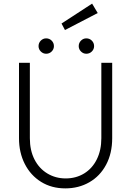

<svg xmlns="http://www.w3.org/2000/svg" viewBox="-20 -1031 725 1061"><path d="M85 -267V-684H145V-267Q145 -200 170.5 -150Q196 -100 241.5 -72.5Q287 -45 343 -45Q400 -45 445 -72.5Q490 -100 515 -150.5Q540 -201 540 -267V-684H600V-267Q600 -184 566.5 -121Q533 -58 474 -24Q415 10 341 10Q265 10 207 -26Q149 -62 117 -125Q85 -188 85 -267ZM193 -776Q193 -794 205.5 -806.5Q218 -819 235 -819Q253 -819 265.5 -806.5Q278 -794 278 -776Q278 -759 265.5 -746.5Q253 -734 235 -734Q218 -734 205.5 -746.5Q193 -759 193 -776ZM415 -776Q415 -794 427.5 -806.5Q440 -819 457 -819Q475 -819 487.5 -806.5Q500 -794 500 -776Q500 -759 487.5 -746.5Q475 -734 457 -734Q440 -734 427.5 -746.5Q415 -759 415 -776ZM320 -901 489 -1011 520 -959 339 -865Z"/></svg>

Font: Bellota Text
Style: Regular
Weight: 400
Designer: Kemie Guaida
Foundry: Kemie Guaida
Version: Version 4.001